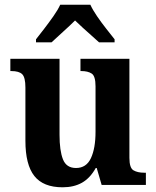

<svg xmlns="http://www.w3.org/2000/svg" viewBox="-20 -786 664 816"><path d="M246 10Q164 10 126 -38Q88 -86 88 -188V-414Q88 -457 74.5 -470.5Q61 -484 28 -484H24V-536H233V-213Q233 -146 247.5 -109Q262 -72 303 -72Q347 -72 366.5 -114Q386 -156 386 -226V-419Q386 -463 369.5 -473.5Q353 -484 326 -484H322V-536H530V-115Q530 -72 547.5 -62Q565 -52 592 -52H600V0H412L391 -72H387Q363 -29 328.5 -9.5Q294 10 246 10ZM133 -619Q148 -638 168 -664Q188 -690 207 -717Q226 -744 236 -766H364Q374 -744 392.5 -717Q411 -690 431.5 -664Q452 -638 467 -619V-606H401Q389 -617 370.5 -633.5Q352 -650 332.5 -667.5Q313 -685 299 -699Q278 -678 248 -651Q218 -624 199 -606H133Z"/></svg>

Font: Noto Serif Khmer SemiCondensed
Style: Bold
Weight: 700
Width: 4
Designer: Danh Hong and the Monotype Design Team
Foundry: Monotype Imaging Inc.
Version: Version 2.004; ttfautohint (v1.8.4.7-5d5b)